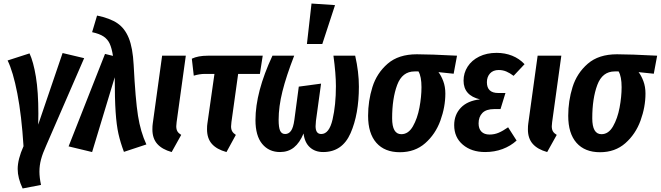

<svg xmlns="http://www.w3.org/2000/svg" viewBox="-20 -845 3737 1086"><path d="M197 -202Q197 -162 196 -140L334 -545L456 -516L241 -21Q221 23 212 57Q203 91 203 126Q203 159 212 201L108 221Q80 162 80 111Q80 56 113 -18Q102 -193 78 -316.5Q54 -440 23 -503L147 -543Q169 -496 183 -411Q197 -326 197 -202Z M736 -478Q746 -282 760.5 -190.5Q775 -99 808 -28L681 14Q661 -39 650 -88Q639 -137 634 -211.5Q629 -286 629 -408L501 15L368 -17L574 -540L619 -529Q612 -573 600.5 -598Q589 -623 566 -638.5Q543 -654 501 -663L529 -757Q602 -742 644 -713.5Q686 -685 708.5 -629.5Q731 -574 736 -478Z M979 -154Q977 -136 977 -131Q977 -113 983.5 -102Q990 -91 1005 -82L951 15Q897 0 869.5 -31Q842 -62 842 -113Q842 -134 844 -146L897 -530H1031Z M1289 -154Q1287 -136 1287 -130Q1287 -113 1293.5 -102Q1300 -91 1314 -82L1261 15Q1206 0 1178.5 -31Q1151 -62 1151 -114Q1151 -135 1153 -146L1193 -427H1140Q1109 -427 1076 -417L1065 -513Q1100 -530 1156 -530H1466L1450 -427H1327Z M1425 -166Q1425 -324 1521 -530H1644Q1599 -414 1577.5 -328Q1556 -242 1556 -167Q1556 -124 1564.5 -105.5Q1573 -87 1593 -87Q1613 -87 1626 -105Q1639 -123 1645 -167L1670 -355L1796 -372L1767 -161Q1765 -139 1765 -131Q1765 -87 1797 -87Q1842 -87 1861 -169Q1880 -251 1880 -358Q1880 -427 1866 -530H1989Q2010 -438 2010 -355Q2010 -199 1963 -92Q1916 15 1808 15Q1762 15 1732.5 -12Q1703 -39 1697 -90Q1675 -37 1642.5 -11Q1610 15 1564 15Q1501 15 1463 -31Q1425 -77 1425 -166ZM1742 -825 1875 -816 1803 -596H1716Z M2062 -190Q2062 -274 2086.5 -352.5Q2111 -431 2172.5 -484.5Q2234 -538 2338 -538Q2413 -538 2565 -530L2546 -428L2460 -437Q2475 -418 2487 -386.5Q2499 -355 2499 -316Q2499 -240 2471 -163Q2443 -86 2385 -35Q2327 16 2242 16Q2156 16 2109 -37Q2062 -90 2062 -190ZM2364 -352Q2364 -412 2347 -441H2325Q2255 -441 2226.5 -364.5Q2198 -288 2198 -176Q2198 -86 2250 -86Q2290 -86 2315.5 -130.5Q2341 -175 2352.5 -236.5Q2364 -298 2364 -352Z M2549 -137Q2549 -196 2586.5 -235.5Q2624 -275 2695 -283Q2602 -305 2602 -389Q2602 -432 2625 -468Q2648 -504 2690.5 -525Q2733 -546 2789 -546Q2836 -546 2876.5 -530Q2917 -514 2947 -482L2885 -416Q2864 -432 2844 -440.5Q2824 -449 2801 -449Q2769 -449 2751.5 -429.5Q2734 -410 2734 -380Q2734 -319 2798 -319H2839L2811 -228H2775Q2730 -228 2708.5 -206Q2687 -184 2687 -147Q2687 -117 2703 -100.5Q2719 -84 2749 -84Q2776 -84 2800 -94Q2824 -104 2854 -125L2902 -50Q2868 -19 2822.5 -2Q2777 15 2724 15Q2647 15 2598 -26.5Q2549 -68 2549 -137Z M3103 -154Q3101 -136 3101 -131Q3101 -113 3107.5 -102Q3114 -91 3129 -82L3075 15Q3021 0 2993.5 -31Q2966 -62 2966 -113Q2966 -134 2968 -146L3021 -530H3155Z M3194 -190Q3194 -274 3218.5 -352.5Q3243 -431 3304.5 -484.5Q3366 -538 3470 -538Q3545 -538 3697 -530L3678 -428L3592 -437Q3607 -418 3619 -386.5Q3631 -355 3631 -316Q3631 -240 3603 -163Q3575 -86 3517 -35Q3459 16 3374 16Q3288 16 3241 -37Q3194 -90 3194 -190ZM3496 -352Q3496 -412 3479 -441H3457Q3387 -441 3358.5 -364.5Q3330 -288 3330 -176Q3330 -86 3382 -86Q3422 -86 3447.5 -130.5Q3473 -175 3484.5 -236.5Q3496 -298 3496 -352Z"/></svg>

Font: Fira Sans Extra Condensed SemiBold
Style: Italic
Weight: 600
Width: 3
Italic angle: -8°
Designer: Carrois Corporate & Edenspiekermann AG
Foundry: Carrois Corporate GbR & Edenspiekermann AG
Version: Version 4.203